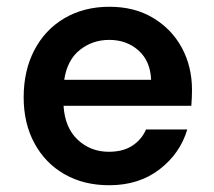

<svg xmlns="http://www.w3.org/2000/svg" viewBox="-20 -536 632 568"><path d="M303 12Q228 12 171 -20.5Q114 -53 82 -112Q50 -171 50 -248Q50 -327 81.5 -387.5Q113 -448 170.5 -482Q228 -516 304 -516Q378 -516 433 -483Q488 -450 518 -394.5Q548 -339 548 -270Q548 -260 547.5 -248Q547 -236 546 -223H168Q172 -158 210 -122.5Q248 -87 302 -87Q344 -87 371.5 -105Q399 -123 412 -153H534Q513 -82 452 -35Q391 12 303 12ZM303 -418Q254 -418 216.5 -388.5Q179 -359 170 -300H427Q425 -355 390 -386.5Q355 -418 303 -418Z"/></svg>

Font: DM Sans SemiBold
Style: Regular
Weight: 600
Designer: Colophon Foundry, Jonny Pinhorn
Foundry: Colophon Foundry
Version: Version 4.004; ttfautohint (v1.8.4.7-5d5b)